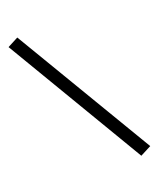

<svg xmlns="http://www.w3.org/2000/svg" viewBox="-211 -844 819 981"><g transform="rotate(-30 199.0 -353.0)"><path d="M381 47 317 67 7 -753 70 -773Z"/></g></svg>

Font: Andada
Style: Regular
Weight: 400
Designer: Carolina Giovagnoli
Foundry: Carolina Giovagnoli
Version: Version 1.003